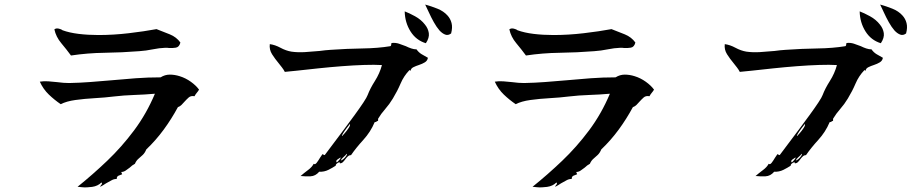

<svg xmlns="http://www.w3.org/2000/svg" viewBox="-20 -791 4040 844"><path d="M855 -397Q851 -390 845 -383Q839 -376 835 -368Q819 -371 809.5 -362.5Q800 -354 791 -344Q785 -337 778 -330Q771 -323 762 -320Q734 -268 699.5 -221Q665 -174 623 -134Q617 -119 607.5 -110Q598 -101 588.5 -93Q579 -85 573 -71Q567 -68 561 -63.5Q555 -59 550 -54Q541 -47 532 -41Q523 -35 513 -35L517 -25Q508 -22 500.5 -18.5Q493 -15 493 -4Q482 -5 470.5 1.5Q459 8 446 15Q440 19 433.5 23Q427 27 421 30Q420 27 425 22Q427 20 428 17Q429 14 426 11Q410 27 385 30.5Q360 34 340.5 32Q321 30 321 30Q387 -23 451 -84Q515 -145 569.5 -218Q624 -291 661 -379Q615 -375 569.5 -373.5Q524 -372 482 -367Q442 -362 397 -359.5Q352 -357 312 -351.5Q272 -346 247 -333Q219 -352 194.5 -375.5Q170 -399 155 -432Q173 -435 192.5 -433.5Q212 -432 231 -430Q245 -428 258.5 -427Q272 -426 284 -426Q332 -427 377.5 -430.5Q423 -434 469 -438Q522 -443 576 -447Q630 -451 686 -451Q705 -463 726.5 -463Q748 -463 770 -456Q796 -448 819 -431.5Q842 -415 855 -397ZM773 -604Q768 -584 753 -581.5Q738 -579 723 -580Q718 -581 714.5 -581Q711 -581 707 -581Q680 -580 651 -574Q622 -568 592 -566Q516 -560 440.5 -559Q365 -558 292 -547Q273 -573 249.5 -601Q226 -629 219 -662Q227 -668 239 -665Q251 -662 255 -658Q285 -647 326 -642Q367 -637 413 -637Q478 -637 546 -645Q614 -653 668 -663Q697 -652 726.5 -640Q756 -628 773 -604Z M1861 -537Q1859 -524 1847.5 -517Q1836 -510 1822 -505.5Q1808 -501 1797 -495.5Q1786 -490 1785 -480L1780 -483Q1755 -457 1741 -424Q1727 -391 1707 -358Q1692 -333 1673.5 -312Q1655 -291 1642 -269V-260Q1638 -259 1635 -256.5Q1632 -254 1627 -254Q1609 -211 1577 -176Q1545 -141 1523 -109Q1515 -109 1509 -103.5Q1503 -98 1498 -91Q1493 -84 1487.5 -78.5Q1482 -73 1474 -73Q1475 -81 1465 -75Q1455 -69 1456 -63Q1443 -54 1424 -44.5Q1405 -35 1383 -36Q1367 -17 1345 -16Q1323 -15 1306 -17Q1303 -17 1301 -17Q1317 -31 1334 -43.5Q1351 -56 1359 -71Q1365 -66 1372.5 -76Q1380 -86 1387 -98Q1390 -102 1392.5 -106Q1395 -110 1397 -113Q1400 -114 1402 -111Q1405 -108 1408 -110Q1422 -129 1444 -158Q1466 -187 1491 -220.5Q1516 -254 1539 -285.5Q1562 -317 1577.5 -340.5Q1593 -364 1596 -373Q1607 -402 1628 -435Q1649 -468 1659 -505Q1627 -507 1581 -505.5Q1535 -504 1483 -500Q1431 -496 1379 -490.5Q1327 -485 1282 -480Q1269 -479 1256.5 -477.5Q1244 -476 1232 -475Q1227 -485 1219.5 -494.5Q1212 -504 1205 -513Q1189 -532 1176 -552.5Q1163 -573 1166 -597Q1189 -594 1213 -581Q1237 -568 1261 -564Q1289 -560 1321 -562Q1353 -564 1385 -567Q1397 -569 1409.5 -570Q1422 -571 1434 -572Q1505 -577 1573 -578Q1641 -579 1696 -588Q1700 -590 1700 -597Q1700 -602 1702 -602Q1718 -604 1733.5 -599Q1749 -594 1764 -588Q1776 -582 1788 -578Q1800 -574 1811 -574Q1820 -561 1833 -553Q1846 -545 1861 -537ZM1852 -601Q1809 -614 1784.5 -653Q1760 -692 1759 -741Q1778 -734 1804.5 -719.5Q1831 -705 1848 -683Q1862 -666 1865 -645.5Q1868 -625 1852 -601ZM1963 -644Q1950 -634 1937 -639Q1924 -644 1912 -657Q1899 -672 1887 -693.5Q1875 -715 1865.5 -736Q1856 -757 1849 -771Q1875 -764 1902.5 -753Q1930 -742 1947 -723Q1960 -709 1965 -689.5Q1970 -670 1963 -644ZM1518 -246Q1514 -241 1504 -228Q1494 -215 1487.5 -204Q1481 -193 1484 -193Q1484 -193 1494 -204Q1504 -215 1512.5 -228Q1521 -241 1518 -246ZM1504 -115Q1499 -108 1490.5 -101Q1482 -94 1478 -86Q1483 -86 1490 -92Q1497 -98 1502 -105.5Q1507 -113 1504 -115ZM1477 -99Q1473 -97 1463.5 -90Q1454 -83 1461 -77Q1466 -82 1472 -88.5Q1478 -95 1477 -99Z M2855 -397Q2851 -390 2845 -383Q2839 -376 2835 -368Q2819 -371 2809.5 -362.5Q2800 -354 2791 -344Q2785 -337 2778 -330Q2771 -323 2762 -320Q2734 -268 2699.5 -221Q2665 -174 2623 -134Q2617 -119 2607.5 -110Q2598 -101 2588.5 -93Q2579 -85 2573 -71Q2567 -68 2561 -63.5Q2555 -59 2550 -54Q2541 -47 2532 -41Q2523 -35 2513 -35L2517 -25Q2508 -22 2500.5 -18.5Q2493 -15 2493 -4Q2482 -5 2470.5 1.5Q2459 8 2446 15Q2440 19 2433.5 23Q2427 27 2421 30Q2420 27 2425 22Q2427 20 2428 17Q2429 14 2426 11Q2410 27 2385 30.5Q2360 34 2340.5 32Q2321 30 2321 30Q2387 -23 2451 -84Q2515 -145 2569.5 -218Q2624 -291 2661 -379Q2615 -375 2569.5 -373.5Q2524 -372 2482 -367Q2442 -362 2397 -359.5Q2352 -357 2312 -351.5Q2272 -346 2247 -333Q2219 -352 2194.5 -375.5Q2170 -399 2155 -432Q2173 -435 2192.5 -433.5Q2212 -432 2231 -430Q2245 -428 2258.5 -427Q2272 -426 2284 -426Q2332 -427 2377.5 -430.5Q2423 -434 2469 -438Q2522 -443 2576 -447Q2630 -451 2686 -451Q2705 -463 2726.5 -463Q2748 -463 2770 -456Q2796 -448 2819 -431.5Q2842 -415 2855 -397ZM2773 -604Q2768 -584 2753 -581.5Q2738 -579 2723 -580Q2718 -581 2714.5 -581Q2711 -581 2707 -581Q2680 -580 2651 -574Q2622 -568 2592 -566Q2516 -560 2440.5 -559Q2365 -558 2292 -547Q2273 -573 2249.5 -601Q2226 -629 2219 -662Q2227 -668 2239 -665Q2251 -662 2255 -658Q2285 -647 2326 -642Q2367 -637 2413 -637Q2478 -637 2546 -645Q2614 -653 2668 -663Q2697 -652 2726.5 -640Q2756 -628 2773 -604Z M3861 -537Q3859 -524 3847.5 -517Q3836 -510 3822 -505.5Q3808 -501 3797 -495.5Q3786 -490 3785 -480L3780 -483Q3755 -457 3741 -424Q3727 -391 3707 -358Q3692 -333 3673.5 -312Q3655 -291 3642 -269V-260Q3638 -259 3635 -256.5Q3632 -254 3627 -254Q3609 -211 3577 -176Q3545 -141 3523 -109Q3515 -109 3509 -103.5Q3503 -98 3498 -91Q3493 -84 3487.5 -78.5Q3482 -73 3474 -73Q3475 -81 3465 -75Q3455 -69 3456 -63Q3443 -54 3424 -44.5Q3405 -35 3383 -36Q3367 -17 3345 -16Q3323 -15 3306 -17Q3303 -17 3301 -17Q3317 -31 3334 -43.5Q3351 -56 3359 -71Q3365 -66 3372.5 -76Q3380 -86 3387 -98Q3390 -102 3392.5 -106Q3395 -110 3397 -113Q3400 -114 3402 -111Q3405 -108 3408 -110Q3422 -129 3444 -158Q3466 -187 3491 -220.5Q3516 -254 3539 -285.5Q3562 -317 3577.5 -340.5Q3593 -364 3596 -373Q3607 -402 3628 -435Q3649 -468 3659 -505Q3627 -507 3581 -505.5Q3535 -504 3483 -500Q3431 -496 3379 -490.5Q3327 -485 3282 -480Q3269 -479 3256.5 -477.5Q3244 -476 3232 -475Q3227 -485 3219.5 -494.5Q3212 -504 3205 -513Q3189 -532 3176 -552.5Q3163 -573 3166 -597Q3189 -594 3213 -581Q3237 -568 3261 -564Q3289 -560 3321 -562Q3353 -564 3385 -567Q3397 -569 3409.5 -570Q3422 -571 3434 -572Q3505 -577 3573 -578Q3641 -579 3696 -588Q3700 -590 3700 -597Q3700 -602 3702 -602Q3718 -604 3733.5 -599Q3749 -594 3764 -588Q3776 -582 3788 -578Q3800 -574 3811 -574Q3820 -561 3833 -553Q3846 -545 3861 -537ZM3852 -601Q3809 -614 3784.5 -653Q3760 -692 3759 -741Q3778 -734 3804.5 -719.5Q3831 -705 3848 -683Q3862 -666 3865 -645.5Q3868 -625 3852 -601ZM3963 -644Q3950 -634 3937 -639Q3924 -644 3912 -657Q3899 -672 3887 -693.5Q3875 -715 3865.5 -736Q3856 -757 3849 -771Q3875 -764 3902.5 -753Q3930 -742 3947 -723Q3960 -709 3965 -689.5Q3970 -670 3963 -644ZM3518 -246Q3514 -241 3504 -228Q3494 -215 3487.5 -204Q3481 -193 3484 -193Q3484 -193 3494 -204Q3504 -215 3512.5 -228Q3521 -241 3518 -246ZM3504 -115Q3499 -108 3490.5 -101Q3482 -94 3478 -86Q3483 -86 3490 -92Q3497 -98 3502 -105.5Q3507 -113 3504 -115ZM3477 -99Q3473 -97 3463.5 -90Q3454 -83 3461 -77Q3466 -82 3472 -88.5Q3478 -95 3477 -99Z"/></svg>

Font: Yuji Syuku
Style: Regular
Weight: 400
Designer: Kataoka Yuji
Foundry: Kinuta Font Factory
Version: Version 3.002